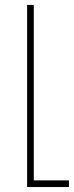

<svg xmlns="http://www.w3.org/2000/svg" viewBox="-20 -548 297 771"><path d="M256.8 176.3V203.1H88.9V-528.3H115.7V176.3Z"/></svg>

Font: Mardoto Thin
Style: Regular
Weight: 250
Designer: Christian Robertson, Vahan Hovhannisyan
Foundry: Google
Version: Version 1.000